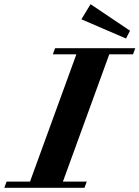

<svg xmlns="http://www.w3.org/2000/svg" viewBox="-81 -892 662 912"><path d="M517.6 -709 305.7 -800.3 349.1 -872.1 536.6 -746.1ZM-60.5 0 -49.8 -29.3H61.5L281.7 -633.8H169.9L180.7 -663.1H561.5L550.8 -633.8H438L217.8 -29.3H331.1L320.3 0Z"/></svg>

Font: Elstob ExtraBold
Style: Italic
Weight: 800
Italic angle: -20°
Designer: Peter S. Baker
Version: Version 1.015